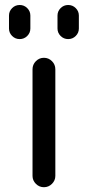

<svg xmlns="http://www.w3.org/2000/svg" viewBox="-20 -782 348 781"><path d="M16.6 -666V-718.8Q16.6 -736.3 29.3 -749Q42 -761.7 60.1 -761.7Q78.1 -761.7 90.8 -749Q103.5 -736.3 103.5 -718.8V-666Q103.5 -648.4 90.8 -635.7Q78.1 -623 60.1 -623Q42 -623 29.3 -635.7Q16.6 -648.4 16.6 -666ZM213.9 -666V-718.8Q213.9 -736.3 226.6 -749Q239.3 -761.7 257.3 -761.7Q275.4 -761.7 288.1 -749Q300.8 -736.3 300.8 -718.8V-666Q300.8 -648.4 288.1 -635.7Q275.4 -623 257.3 -623Q239.3 -623 226.6 -635.7Q213.9 -648.4 213.9 -666ZM112.3 -66.4V-500Q112.3 -519.5 126 -533.2Q139.6 -546.9 158.7 -546.9Q177.7 -546.9 191.4 -533.2Q205.1 -519.5 205.1 -500V-66.4Q205.1 -47.9 191.4 -34.2Q177.7 -20.5 158.7 -20.5Q139.6 -20.5 126 -34.2Q112.3 -47.9 112.3 -66.4Z"/></svg>

Font: Gen Jyuu Gothic Regular
Style: Regular
Weight: 400
Designer: [Source Han Sans]
Ryoko NISHIZUKA  (kana & ideographs); Paul D. Hunt (Latin, Greek & Cyrillic); Wenlong ZHANG  (bopomofo
Version: Version 1.002.20150607